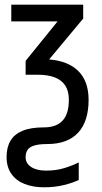

<svg xmlns="http://www.w3.org/2000/svg" viewBox="-20 -557 434 817"><path d="M167 240Q121 240 85 226Q49 212 28.5 183Q8 154 8 111Q8 70 24.5 42Q41 14 76 -0.5Q111 -15 167 -15Q194 -15 214 -22.5Q234 -30 247 -44.5Q260 -59 266.5 -81Q273 -103 273 -132Q273 -169 258 -192.5Q243 -216 213.5 -227.5Q184 -239 140 -239H89V-298L225 -466H28V-537H334V-478L189 -304Q229 -301 260.5 -288.5Q292 -276 313.5 -254.5Q335 -233 346 -202.5Q357 -172 357 -131Q357 -87 346 -52Q335 -17 313 7Q291 31 258 43.5Q225 56 180 56Q147 56 126.5 62Q106 68 97.5 80.5Q89 93 89 112Q89 138 112.5 153.5Q136 169 176 169Q219 169 254.5 158Q290 147 315 134V209Q290 221 251.5 230.5Q213 240 167 240Z"/></svg>

Font: Noto Sans Display Condensed
Style: Regular
Weight: 400
Width: 3
Designer: Monotype Design Team
Foundry: Monotype Imaging Inc.
Version: Version 2.003